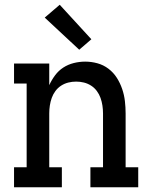

<svg xmlns="http://www.w3.org/2000/svg" viewBox="-20 -787 640 807"><path d="M39 0V-84H92V-436H39V-520H187V-429Q197 -451 211.5 -470.5Q226 -490 246 -503Q266 -516 290 -522Q314 -528 338 -528Q364 -528 389.5 -521Q415 -514 436 -498Q457 -482 471 -460Q485 -438 493.5 -413Q502 -388 505 -362Q508 -336 508 -310V-84H561V0H360V-84H413V-310Q413 -327 410.5 -343.5Q408 -360 402.5 -375.5Q397 -391 387 -404.5Q377 -418 363 -427Q349 -436 333 -440Q317 -444 300 -444Q283 -444 267 -440Q251 -436 237 -427Q223 -418 213 -404.5Q203 -391 197.5 -375.5Q192 -360 189.5 -343.5Q187 -327 187 -310V-84H240V0ZM313 -578 168 -713 231 -767 364 -622Z"/></svg>

Font: Iosevka Etoile Medium
Style: Regular
Weight: 500
Designer: Belleve Invis
Foundry: Belleve Invis
Version: Version 22.1.2; ttfautohint (v1.8.4)